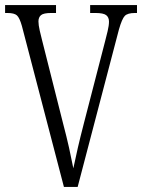

<svg xmlns="http://www.w3.org/2000/svg" viewBox="-20 -734 558 754"><path d="M66 -632Q57 -664 46.5 -673.5Q36 -683 9 -683H0V-714H200V-683H181Q151 -683 141 -674.5Q131 -666 131 -650Q131 -636 136 -614Q141 -592 145 -577L227 -252Q242 -195 251 -154.5Q260 -114 268 -73Q277 -116 286 -155Q295 -194 310 -252L393 -573Q397 -588 402.5 -611Q408 -634 408 -649Q408 -666 397 -674.5Q386 -683 355 -683H334V-714H518V-683H510Q481 -683 470 -671.5Q459 -660 447 -618L285 0H231Z"/></svg>

Font: Noto Serif ExtraCondensed Light
Style: Regular
Weight: 300
Width: 2
Designer: Monotype Design Team
Foundry: Monotype Imaging Inc.
Version: Version 2.014; ttfautohint (v1.8.4.7-5d5b)